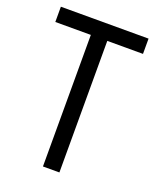

<svg xmlns="http://www.w3.org/2000/svg" viewBox="-127 -743 666 819"><g transform="rotate(20 205.5 -333.5)"><path d="M6.8 -666.5H404.8V-597.2H242.7V0H168V-597.2H6.8Z"/></g></svg>

Font: NMS Futura Pro Book
Style: Regular
Weight: 400
Designer: Blend3rman
Version: Version 0.1